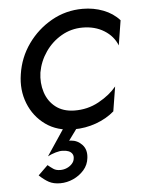

<svg xmlns="http://www.w3.org/2000/svg" viewBox="-51 -511 566 771"><g transform="rotate(-5 232.0 -125.0)"><path d="M120 -230Q114 -188 126 -150.5Q138 -113 167.5 -90Q197 -67 242 -66Q296 -65 341.5 -90Q387 -115 414 -148L398 -49Q367 -22 324 -6.5Q281 9 234 9Q167 9 120.5 -24.5Q74 -58 52.5 -112.5Q31 -167 41 -230Q51 -297 89.5 -351Q128 -405 185.5 -437.5Q243 -470 311 -470Q355 -470 394 -455Q433 -440 459 -411L443 -311Q428 -349 391 -372Q354 -395 304 -395Q258 -395 219 -372.5Q180 -350 154 -312.5Q128 -275 120 -230ZM292 -58 211 53Q213 53 215 53Q217 53 218 53Q245 55 263.5 75Q282 95 278 128Q275 156 257 176.5Q239 197 213.5 208.5Q188 220 161 220Q134 220 115.5 210Q97 200 77 181L116 143Q128 153 138.5 160Q149 167 166 167Q180 167 192.5 161.5Q205 156 213.5 146.5Q222 137 223 126Q225 115 220 107Q215 99 205 95Q195 91 182 91Q171 90 153.5 95Q136 100 121 108L232 -58Z"/></g></svg>

Font: Jost
Style: Italic
Weight: 400
Italic angle: -5°
Version: Version 3.710